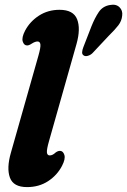

<svg xmlns="http://www.w3.org/2000/svg" viewBox="-20 -773 532 803"><path d="M300 -589 185 -183Q175 -148 176.2 -135.5Q177.5 -123 188 -123Q200 -123 212.5 -135Q222.5 -142.5 231.5 -142Q244 -141.5 249.2 -125Q254.5 -108.5 239.5 -79.5Q219 -40 181 -15.2Q143 9.5 93 9.5Q36 9.5 21.5 -30Q7 -69.5 25.5 -134L140.5 -539.5Q150.5 -574.5 149 -587Q147.5 -599.5 137 -599.5Q127 -599.5 113.5 -591Q100 -582 92.5 -583Q80 -583.5 75 -599.8Q70 -616 85 -645Q105.5 -683.5 143.2 -707.8Q181 -732 229 -732Q287 -732 302.5 -692.5Q318 -653 300 -589ZM362.5 -663Q376.5 -698 393 -722.5Q409.5 -747 439.5 -752Q465 -757 479.5 -743Q494 -729 491 -707.5Q489 -685.5 475 -667.2Q461 -649 435 -623.5L367 -551Q359 -543 348.2 -539.8Q337.5 -536.5 331 -540.5Q323 -545 323.5 -554.5Q324 -564 328.5 -575.5Z"/></svg>

Font: Fraunces 144pt SuperSoft
Style: Bold Italic
Weight: 700
Italic angle: -16°
Version: Version 1.000;[0bf87f6ff]